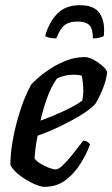

<svg xmlns="http://www.w3.org/2000/svg" viewBox="-20 -720 433 740"><path d="M151 0Q136 0 109.5 -12Q83 -24 57 -43.5Q31 -63 20 -84Q20 -128 28.5 -175.5Q37 -223 49.5 -266.5Q62 -310 76 -343.5Q90 -377 100 -394Q110 -405 130 -422.5Q150 -440 178.5 -458Q207 -476 239.5 -488Q272 -500 307 -500Q322 -500 342 -489Q362 -478 377 -464Q392 -450 393 -441Q389 -408 374.5 -373.5Q360 -339 347 -319Q330 -300 293.5 -277.5Q257 -255 212.5 -233.5Q168 -212 125 -197Q119 -168 116.5 -146Q114 -124 113 -110Q119 -100 135 -90Q151 -80 168 -73.5Q185 -67 195 -67Q205 -67 221 -82Q237 -97 254 -118Q271 -139 284 -156Q297 -173 301 -178Q310 -178 317.5 -173Q325 -168 327 -163Q315 -130 292 -92Q269 -54 234.5 -27Q200 0 151 0ZM136 -255Q183 -272 227 -292.5Q271 -313 297 -332Q298 -338 299.5 -349Q301 -360 301 -368Q301 -402 295 -428Q286 -431 278 -431.5Q270 -432 261 -432Q232 -432 200 -418Q177 -386 161.5 -342.5Q146 -299 136 -255ZM197 -572Q179 -572 168 -575Q157 -578 154 -581Q169 -635 201 -667.5Q233 -700 288 -700Q344 -700 365 -667.5Q386 -635 380 -581Q375 -578 363.5 -575Q352 -572 338 -572Q338 -610 324 -623.5Q310 -637 279 -637Q247 -637 229.5 -623.5Q212 -610 197 -572Z"/></svg>

Font: Texturina 72pt 72pt SemiBold
Style: Italic
Weight: 600
Italic angle: -11°
Designer: Guillermo Torres Carreño
Foundry: Omnibus-Type
Version: Version 1.002; ttfautohint (v1.8.3)